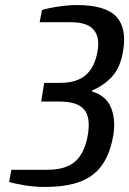

<svg xmlns="http://www.w3.org/2000/svg" viewBox="-20 -730 511 760"><path d="M156 10Q117 10 77.5 3.5Q38 -3 16 -10L25 -58H168Q239 -58 276.5 -90Q314 -122 327 -192Q340 -264 313.5 -296Q287 -328 216 -328H143L155 -402H219Q283 -402 319 -432.5Q355 -463 366 -527Q376 -583 350.5 -612.5Q325 -642 261 -642H137L146 -690Q170 -698 210.5 -704Q251 -710 283 -710Q399 -710 441 -663.5Q483 -617 467 -527Q457 -465 425.5 -429Q394 -393 345 -372L344 -368Q401 -351 420 -302.5Q439 -254 428 -192Q416 -123 385 -78Q354 -33 298.5 -11.5Q243 10 156 10Z"/></svg>

Font: Cuprum Medium
Style: Italic
Weight: 500
Italic angle: -10°
Version: Version 3.000